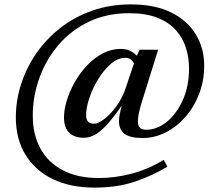

<svg xmlns="http://www.w3.org/2000/svg" viewBox="-20 -724 948 873"><path d="M644 -134Q693.5 -134 738 -169.8Q782.5 -205.5 811 -268.5Q839.5 -331.5 839.5 -413Q839.5 -461.5 825.5 -506.2Q811.5 -551 779.8 -586.8Q748 -622.5 695.8 -643.2Q643.5 -664 567 -664Q464.5 -664 383.2 -624.8Q302 -585.5 245.2 -518.8Q188.5 -452 158.8 -368.5Q129 -285 129 -197.5Q129 -113 163.5 -49.2Q198 14.5 265.2 50Q332.5 85.5 430 85.5Q501.5 85.5 576.5 66.2Q651.5 47 724.5 3L741 34Q670.5 76 591.5 102.5Q512.5 129 408.5 129Q301 129 221 90.8Q141 52.5 96.5 -19.2Q52 -91 52 -191Q52 -267 76 -341.5Q100 -416 145 -481.2Q190 -546.5 254.2 -596.8Q318.5 -647 399.2 -675.5Q480 -704 575 -704Q684.5 -704 758.8 -667Q833 -630 870.8 -566.8Q908.5 -503.5 908.5 -426Q908.5 -356.5 885.2 -296.5Q862 -236.5 822.2 -191.5Q782.5 -146.5 732.5 -121.5Q682.5 -96.5 628.5 -96.5Q570.5 -96.5 545.8 -116Q521 -135.5 521 -173Q521 -187 524.2 -203.8Q527.5 -220.5 533 -240L534 -244.5Q495 -188 465 -155.8Q435 -123.5 410 -110.5Q385 -97.5 361.5 -97.5Q319 -97.5 295 -120.2Q271 -143 271 -190.5Q271 -225.5 283.8 -267.2Q296.5 -309 319.8 -350.2Q343 -391.5 375.2 -425.8Q407.5 -460 446.5 -480.8Q485.5 -501.5 529 -501.5Q553 -501.5 570.2 -493.5Q587.5 -485.5 602.5 -470.5L614.5 -498H699L626.5 -265.5Q607 -204.5 607 -173.5Q607 -151 616.8 -142.5Q626.5 -134 644 -134ZM371.5 -200Q371.5 -161.5 406.5 -161.5Q426 -161.5 454.2 -182.8Q482.5 -204 509.2 -240.8Q536 -277.5 552 -325L589 -436Q584 -446 574.5 -453.5Q565 -461 549 -461Q516 -461 484.2 -433.8Q452.5 -406.5 427 -365Q401.5 -323.5 386.5 -279Q371.5 -234.5 371.5 -200Z"/></svg>

Font: Newsreader Text Medium
Style: Italic
Weight: 500
Italic angle: -17°
Designer: Hugues Gentile
Foundry: Production Type
Version: Version 1.001